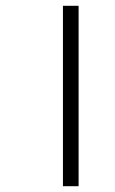

<svg xmlns="http://www.w3.org/2000/svg" viewBox="-20 -642 397 662"><path d="M197 0H251V-622H197Z"/></svg>

Font: Noto Sans Bengali Light
Style: Regular
Weight: 300
Designer: Jelle Bosma - Monotype Design Team
Foundry: Monotype Imaging Inc.
Version: Version 2.003